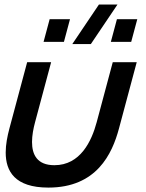

<svg xmlns="http://www.w3.org/2000/svg" viewBox="-20 -815 644 849"><path d="M381.6 -620 499.5 -795H417.5L299.6 -620ZM172.7 -630H262.7L289.5 -730H199.5ZM470.2 -630H560.2L587 -730H497ZM21.5 -246.5C12.5 -212.8 5.2 -175.9 5.2 -140.7C5.2 -58.4 44.8 14.5 194 14.5C407 14.5 475.8 -134 506 -246.5L584.6 -540H478.6L407.5 -274.5C385 -190.5 335.1 -84.5 220.6 -84.5C144.2 -84.5 121.6 -131.2 121.6 -187.2C121.6 -215.5 127.4 -246.3 135 -274.5L206.1 -540H100.1Z"/></svg>

Font: Manrope
Style: SemiBoldItalic
Weight: 600
Italic angle: -15°
Designer: Mikhail Sharanda
Foundry: Mikhail Sharanda
Version: Version 4.502;hotconv 1.0.109;makeotfexe 2.5.65596